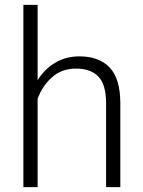

<svg xmlns="http://www.w3.org/2000/svg" viewBox="-20 -770 589 790"><path d="M134.8 -363.3V0H76.2V-750H134.8V-439.9Q163.1 -485.8 207.3 -512Q251.5 -538.1 306.6 -538.1Q387.7 -538.1 431.2 -492.2Q474.6 -446.3 475.1 -346.7V0H416.5V-346.7Q416 -423.3 384.3 -455.6Q352.5 -487.8 292 -487.8Q234.4 -487.8 194.1 -452.1Q153.8 -416.5 134.8 -363.3Z"/></svg>

Font: Mardoto Light
Style: Regular
Weight: 400
Designer: Christian Robertson, Vahan Hovhannisyan
Foundry: Google
Version: Version 1.000